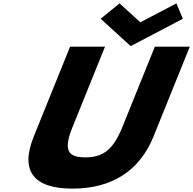

<svg xmlns="http://www.w3.org/2000/svg" viewBox="-20 -1101 1143 1136"><path d="M1061.9 -990 1023.9 -1081 810.3 -969 687.3 -1081 575.7 -990 753.3 -828ZM1103 -825H896.2L703.5 -348C647.7 -210 585.4 -170 484.2 -170C383 -170 352.9 -210 408.7 -348L601.4 -825H394.6L179.7 -293C97.3 -89 178.4 15 409.4 15C640.4 15 805.7 -89 888.1 -293Z"/></svg>

Font: Hussar
Style: BdWideOblFour
Weight: 700
Foundry: Cannot Into Space Fonts
Version: Version 2.00